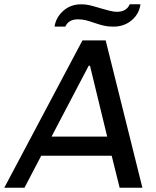

<svg xmlns="http://www.w3.org/2000/svg" viewBox="-56 -874 726 894"><path d="M607 0H501L464 -149H136L58 0H-36L328 -686H436ZM357 -568 184 -238H443L363 -568ZM472 -750Q447 -750 427.5 -754.5Q408 -759 382 -768Q359 -776 342.5 -780Q326 -784 307 -784Q263 -784 248 -750H198Q204 -792 238 -823Q272 -854 323 -854Q343 -854 362 -849.5Q381 -845 414 -835Q434 -829 454 -824Q474 -819 488 -819Q533 -819 548 -854H598Q592 -809 557 -779.5Q522 -750 472 -750Z"/></svg>

Font: Chivo
Style: Italic
Weight: 400
Italic angle: -8.05°
Designer: Hector Gatti
Foundry: Omnibus-Type
Version: Version 1.007